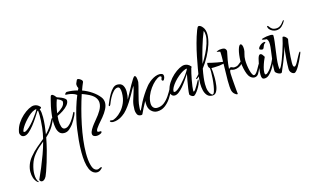

<svg xmlns="http://www.w3.org/2000/svg" viewBox="-129 -1150 3379 2033"><g transform="rotate(-15 1560.5 -133.0)"><path d="M127 417Q109 417 100 396Q126 340 152.5 276Q179 212 203.5 145Q228 78 245 14Q217 36 188 62Q159 88 133 122Q100 163 82.5 219.5Q65 276 65 324Q65 382 89 411Q92 414 92 415Q92 415 91.5 415.5Q91 416 90 416Q86 416 80.5 413Q75 410 70 404Q50 383 40.5 353.5Q31 324 31 290Q31 251 46 211Q61 171 90 136Q132 85 173 51.5Q214 18 252 -14Q267 -73 273 -129Q278 -173 279.5 -206Q281 -239 281 -264Q281 -280 280 -293Q279 -306 278 -317L270 -315Q253 -288 229 -251Q205 -214 177 -178.5Q149 -143 121 -119Q93 -95 68 -95Q47 -95 35 -109.5Q23 -124 23 -143Q23 -148 25 -156Q34 -202 60.5 -242.5Q87 -283 121.5 -314Q156 -345 190 -363Q224 -381 248 -381Q266 -381 282.5 -373.5Q299 -366 314 -349Q317 -346 317 -342Q317 -333 298 -325Q306 -310 308.5 -286.5Q311 -263 311 -237Q311 -194 306 -147Q301 -100 293 -52Q319 -78 343 -111Q367 -144 389 -190Q395 -202 400 -202Q404 -202 404 -195Q404 -184 394.5 -163Q385 -142 372 -120Q359 -98 346 -82Q333 -66 318.5 -50.5Q304 -35 288 -21Q275 48 258 114Q241 180 224 235Q207 290 193.5 327.5Q180 365 174 377Q162 399 150 408Q138 417 127 417ZM81 -136Q95 -136 116 -152Q137 -168 160 -192.5Q183 -217 204.5 -245Q226 -273 242.5 -297.5Q259 -322 265 -337Q244 -337 219.5 -322.5Q195 -308 171 -285Q147 -262 126 -237Q105 -212 91.5 -190Q78 -168 74 -156Q71 -149 71 -145Q71 -136 81 -136Z M486 -16Q452 -16 433.5 -38Q415 -60 408.5 -94.5Q402 -129 402 -164Q402 -188 404 -209.5Q406 -231 408 -247Q413 -288 421 -326Q429 -364 436.5 -391Q444 -418 446 -426Q450 -440 461 -440Q472 -440 486 -425.5Q500 -411 506 -402Q529 -395 551 -385.5Q573 -376 587.5 -365Q602 -354 602 -341Q602 -316 581 -291Q560 -266 528 -245Q496 -224 463 -209Q460 -185 460 -161Q460 -121 470 -91Q480 -61 504 -61Q525 -61 544.5 -76Q564 -91 581 -114Q598 -137 611.5 -160.5Q625 -184 632 -200Q634 -206 641 -206Q645 -206 645 -197.5Q645 -189 633 -163Q621 -139 608.5 -117.5Q596 -96 584 -80Q567 -58 542.5 -37Q518 -16 486 -16ZM466 -237Q501 -256 528.5 -282.5Q556 -309 556 -340Q556 -351 539.5 -362.5Q523 -374 501 -382Q489 -350 480.5 -314Q472 -278 466 -237Z M809 102Q790 102 777 93.5Q764 85 764 67Q764 48 779 22Q794 -4 813 -28Q832 -52 843 -65Q881 -109 904.5 -150Q928 -191 928 -228Q928 -263 903.5 -292.5Q879 -322 823 -346Q811 -352 797.5 -357Q784 -362 770 -367Q747 -297 725.5 -217Q704 -137 687 -55Q670 27 660.5 105.5Q651 184 651 251Q651 290 654.5 323.5Q658 357 666 384Q677 422 692.5 435Q708 448 722 448Q732 448 740.5 444.5Q749 441 754 438Q762 434 768 434Q774 434 774 439Q774 441 771 446Q767 451 751 463.5Q735 476 712 476Q705 476 696.5 474Q688 472 679 467Q651 451 635.5 415.5Q620 380 613.5 331.5Q607 283 607 229Q607 162 613.5 95.5Q620 29 627 -19Q633 -65 646 -123.5Q659 -182 678 -245.5Q697 -309 722 -370Q702 -385 678.5 -392Q655 -399 634.5 -401Q614 -403 604 -403Q598 -404 600.5 -410.5Q603 -417 610 -423.5Q617 -430 624 -430Q682 -430 741 -414Q747 -426 752 -437Q746 -447 743.5 -457Q741 -467 741 -476Q741 -486 744 -492Q751 -511 757.5 -522.5Q764 -534 776 -530Q793 -525 806.5 -512Q820 -499 816 -486Q799 -448 783 -402Q838 -382 884.5 -350.5Q931 -319 962 -280Q985 -251 985 -215Q985 -182 966.5 -146Q948 -110 917 -72Q908 -61 893 -44Q878 -27 862.5 -8.5Q847 10 836.5 26.5Q826 43 826 53Q826 64 839 65Q843 65 847.5 65.5Q852 66 857 65H859Q869 65 869 73Q869 81 859 88Q834 102 809 102Z M1495 18Q1459 18 1429.5 -11Q1400 -40 1400 -97Q1400 -104 1400 -110Q1400 -116 1401 -123Q1362 -53 1335 6Q1332 12 1321 12Q1288 12 1277 -12Q1266 -36 1266 -60Q1266 -114 1277 -154Q1288 -194 1301 -230.5Q1314 -267 1321 -308Q1317 -305 1304 -282Q1291 -259 1272 -225Q1253 -191 1229 -153.5Q1205 -116 1178 -83.5Q1151 -51 1122 -32Q1096 -13 1068.5 -4Q1041 5 1016 5Q1000 5 991.5 -1Q983 -7 983 -12Q983 -18 993 -18Q995 -18 998 -17.5Q1001 -17 1005 -16Q1007 -15 1012 -15Q1027 -15 1055.5 -31.5Q1084 -48 1114 -80.5Q1144 -113 1164.5 -160.5Q1185 -208 1185 -271Q1185 -296 1178.5 -315.5Q1172 -335 1155 -335Q1131 -335 1107.5 -310.5Q1084 -286 1065 -250.5Q1046 -215 1034 -182Q1027 -167 1020 -167Q1015 -167 1015 -174Q1015 -180 1019 -188Q1025 -202 1037.5 -231Q1050 -260 1068 -291Q1086 -322 1108.5 -344Q1131 -366 1158 -366Q1202 -366 1219 -337.5Q1236 -309 1236 -269Q1236 -246 1233.5 -225.5Q1231 -205 1226 -185Q1244 -217 1264 -254.5Q1284 -292 1303 -326.5Q1322 -361 1337 -383Q1352 -405 1359 -405Q1371 -405 1376 -385.5Q1381 -366 1381 -344V-334Q1380 -323 1372 -291.5Q1364 -260 1353.5 -221Q1343 -182 1334.5 -145Q1326 -108 1325 -85Q1324 -74 1323.5 -65Q1323 -56 1323 -50Q1323 -35 1326 -35Q1329 -35 1341 -61Q1352 -87 1370.5 -121.5Q1389 -156 1412.5 -192.5Q1436 -229 1461 -260Q1466 -268 1472.5 -274.5Q1479 -281 1485 -288L1488 -291H1489Q1505 -308 1524 -321Q1548 -338 1572.5 -347.5Q1597 -357 1619 -357Q1636 -357 1648.5 -350.5Q1661 -344 1661 -325Q1661 -315 1657.5 -304.5Q1654 -294 1650 -289Q1646 -281 1639 -281Q1634 -281 1629.5 -285Q1625 -289 1625 -296Q1625 -301 1629 -309Q1633 -317 1633 -321Q1633 -328 1627.5 -330.5Q1622 -333 1617 -333H1614Q1589 -326 1560 -300.5Q1531 -275 1505.5 -239.5Q1480 -204 1464 -163.5Q1448 -123 1448 -84Q1448 -53 1463.5 -36Q1479 -19 1504 -19Q1548 -19 1581.5 -45Q1615 -71 1641 -110Q1667 -149 1688 -189Q1689 -193 1693 -193Q1698 -193 1698 -183Q1698 -174 1691 -157Q1674 -119 1646.5 -78Q1619 -37 1581.5 -9.5Q1544 18 1495 18Z M1910 -40Q1899 -40 1886 -48.5Q1873 -57 1868 -67Q1868 -90 1874 -130Q1880 -170 1887.5 -212.5Q1895 -255 1901 -285Q1883 -257 1860 -224Q1837 -191 1813 -162.5Q1789 -134 1764.5 -115.5Q1740 -97 1719 -97Q1698 -97 1686 -111.5Q1674 -126 1674 -145Q1674 -150 1676 -158Q1685 -204 1711.5 -244.5Q1738 -285 1772.5 -316Q1807 -347 1841 -365Q1875 -383 1899 -383Q1917 -383 1933.5 -375.5Q1950 -368 1965 -351Q1968 -348 1968 -344Q1968 -339 1962 -334Q1955 -310 1947.5 -276.5Q1940 -243 1933.5 -207.5Q1927 -172 1923 -142Q1919 -112 1919 -96Q1919 -85 1922 -85Q1930 -85 1942.5 -102Q1955 -119 1967 -141Q1979 -163 1988.5 -180Q1998 -197 2000 -197Q2003 -197 2003 -189Q2003 -172 1992 -147Q1981 -122 1965.5 -97.5Q1950 -73 1934.5 -56.5Q1919 -40 1910 -40ZM1727 -134Q1741 -134 1762.5 -150Q1784 -166 1807.5 -191Q1831 -216 1853.5 -244Q1876 -272 1892.5 -297.5Q1909 -323 1916 -339Q1896 -339 1870 -324.5Q1844 -310 1817 -287.5Q1790 -265 1767 -238.5Q1744 -212 1730 -187Q1716 -162 1716 -144Q1716 -134 1727 -134Z M2104 7Q2068 7 2047.5 -15.5Q2027 -38 2018.5 -73.5Q2010 -109 2010 -148Q2010 -167 2011.5 -187Q2013 -207 2015 -226Q2011 -222 2007 -218.5Q2003 -215 1998 -211Q1994 -207 1987 -207Q1980 -207 1980 -210Q1980 -211 1982 -213Q1991 -221 2000 -230.5Q2009 -240 2018 -251L2028 -312Q2038 -369 2051.5 -436.5Q2065 -504 2083.5 -573Q2102 -642 2125 -703Q2132 -720 2137.5 -731Q2143 -742 2153 -742Q2164 -742 2176 -733Q2188 -724 2194 -714H2195Q2219 -684 2219 -633Q2219 -584 2200 -524.5Q2181 -465 2149 -405.5Q2117 -346 2078 -296Q2058 -194 2058 -130Q2058 -83 2068 -55Q2078 -27 2090 -15Q2102 -3 2107 -3Q2119 -3 2127.5 -27.5Q2136 -52 2142 -89.5Q2148 -127 2151 -167Q2154 -207 2154 -238Q2154 -267 2151 -282Q2136 -291 2136 -322Q2136 -341 2142 -341H2144Q2145 -340 2147 -340H2148Q2148 -340 2148.5 -339.5Q2149 -339 2150 -339Q2165 -335 2189 -329.5Q2213 -324 2240 -319Q2267 -314 2289.5 -311Q2312 -308 2323 -308Q2327 -308 2329 -309Q2331 -310 2332 -310Q2335 -310 2335 -308Q2335 -303 2327 -298Q2320 -293 2300 -288Q2280 -283 2254.5 -280Q2229 -277 2204 -277Q2194 -277 2185 -276.5Q2176 -276 2168 -277Q2171 -258 2173 -230.5Q2175 -203 2175 -167Q2175 -127 2169.5 -86.5Q2164 -46 2148.5 -19.5Q2133 7 2104 7ZM2088 -344Q2119 -391 2144 -441.5Q2169 -492 2184.5 -540.5Q2200 -589 2200 -628Q2200 -642 2197.5 -655Q2195 -668 2190 -678Q2160 -605 2133.5 -516.5Q2107 -428 2088 -344Z M2360 62Q2350 62 2332.5 46.5Q2315 31 2308 6Q2304 -11 2302 -40Q2300 -69 2300 -105Q2300 -165 2302.5 -234Q2305 -303 2305 -358Q2305 -376 2304.5 -392Q2304 -408 2303 -420Q2301 -422 2291.5 -423.5Q2282 -425 2273.5 -426.5Q2265 -428 2265 -428Q2265 -430 2280.5 -437.5Q2296 -445 2325 -445Q2355 -445 2364.5 -432.5Q2374 -420 2374 -411Q2374 -409 2374 -406Q2374 -403 2373 -401Q2364 -360 2356.5 -317Q2349 -274 2345 -218Q2349 -221 2352 -225.5Q2355 -230 2363 -232Q2372 -234 2383 -228Q2394 -222 2401 -222Q2436 -223 2452 -237.5Q2468 -252 2483 -262Q2485 -343 2499 -391.5Q2513 -440 2530 -440Q2539 -440 2546 -425.5Q2553 -411 2553 -382Q2553 -359 2544 -330.5Q2535 -302 2535 -264Q2535 -239 2539 -208.5Q2543 -178 2550 -150.5Q2557 -123 2566 -105.5Q2575 -88 2585 -88Q2598 -88 2611 -104.5Q2624 -121 2636 -143Q2648 -165 2657.5 -181.5Q2667 -198 2673 -198Q2676 -198 2676 -193Q2676 -189 2673 -180Q2648 -124 2631 -93.5Q2614 -63 2584 -63Q2561 -63 2538 -83Q2523 -97 2512 -124.5Q2501 -152 2494.5 -183Q2488 -214 2484 -238Q2474 -222 2449.5 -210.5Q2425 -199 2399 -199Q2382 -199 2368 -205Q2358 -210 2354 -202.5Q2350 -195 2349.5 -183.5Q2349 -172 2349 -165Q2350 -139 2352.5 -103.5Q2355 -68 2358 -34Q2361 0 2363 24Q2365 48 2366 50Q2367 52 2367 55Q2367 62 2360 62Z M2738 -327Q2732 -327 2725.5 -329.5Q2719 -332 2713 -335Q2709 -338 2709 -343Q2709 -352 2720 -365.5Q2731 -379 2748 -389Q2765 -399 2781 -399Q2790 -399 2790 -394Q2790 -390 2781 -384Q2770 -376 2765 -362Q2760 -348 2755 -337.5Q2750 -327 2738 -327ZM2684 -25Q2665 -25 2658 -37Q2651 -49 2651 -74Q2651 -87 2652 -102Q2653 -117 2656 -136Q2665 -204 2676 -244.5Q2687 -285 2704 -285Q2718 -285 2729 -269Q2740 -253 2744 -246Q2737 -233 2725.5 -204Q2714 -175 2705 -143Q2696 -111 2696 -87Q2696 -63 2707 -63Q2716 -63 2727.5 -73Q2739 -83 2749.5 -95Q2760 -107 2763 -112Q2797 -163 2806.5 -190Q2816 -217 2825 -217Q2829 -217 2829 -211Q2829 -207 2827.5 -202.5Q2826 -198 2824 -191Q2818 -175 2805 -147.5Q2792 -120 2773.5 -92Q2755 -64 2732.5 -44.5Q2710 -25 2684 -25Z M2934 -485Q2916 -485 2896.5 -493.5Q2877 -502 2864 -517Q2851 -532 2851 -551Q2851 -555 2855 -555Q2862 -555 2870 -542.5Q2878 -530 2893.5 -517.5Q2909 -505 2940 -505Q2962 -505 2978 -515Q2994 -525 3005 -537.5Q3016 -550 3023 -560Q3030 -570 3034 -570Q3038 -570 3038 -566Q3038 -565 3037.5 -564Q3037 -563 3037 -561Q3024 -534 2998 -509.5Q2972 -485 2934 -485ZM3002 1Q2985 1 2969.5 -15.5Q2954 -32 2954 -58Q2954 -107 2957.5 -155.5Q2961 -204 2965.5 -242.5Q2970 -281 2972 -299Q2962 -257 2947 -215Q2932 -173 2917 -136.5Q2902 -100 2891 -75.5Q2880 -51 2878 -44Q2874 -33 2861 -33Q2851 -33 2838 -39Q2825 -45 2815.5 -53.5Q2806 -62 2805 -68Q2804 -73 2804 -79.5Q2804 -86 2804 -93Q2804 -122 2809 -170.5Q2814 -219 2825 -294Q2831 -335 2831 -360Q2831 -386 2825.5 -400Q2820 -414 2812 -421Q2796 -421 2779 -424.5Q2762 -428 2762 -433Q2762 -436 2778.5 -441Q2795 -446 2818 -449.5Q2841 -453 2860 -453Q2874 -453 2882.5 -450Q2891 -447 2891 -439Q2891 -411 2886 -370.5Q2881 -330 2874.5 -285Q2868 -240 2863 -197Q2858 -154 2858 -120Q2858 -108 2859 -97.5Q2860 -87 2862 -79Q2870 -81 2882.5 -105.5Q2895 -130 2909.5 -168Q2924 -206 2938 -249Q2952 -292 2963 -331Q2974 -370 2979 -397Q2980 -402 2987 -402Q2998 -402 3011.5 -390.5Q3025 -379 3031 -365Q3028 -353 3023.5 -322Q3019 -291 3014.5 -251.5Q3010 -212 3007.5 -174.5Q3005 -137 3005 -111Q3005 -80 3010 -72Q3015 -64 3022 -64Q3030 -64 3040.5 -78Q3051 -92 3062 -113Q3073 -134 3084 -154.5Q3095 -175 3103.5 -189Q3112 -203 3117 -203Q3121 -203 3121 -198Q3121 -195 3118 -187Q3114 -177 3104.5 -154.5Q3095 -132 3082 -105.5Q3069 -79 3055 -55Q3041 -31 3027 -15Q3013 1 3002 1Z"/></g></svg>

Font: Comforter
Style: Regular
Weight: 400
Designer: Robert E. Leuschke
Foundry: Robert E. Leuschke
Version: Version 1.013; ttfautohint (v1.8.3)